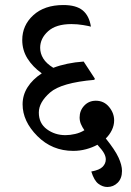

<svg xmlns="http://www.w3.org/2000/svg" viewBox="-20 -644 519 763"><path d="M433.6 -165.5Q433.6 -146 424.6 -127.2Q415.5 -108.4 400.4 -93.8Q437 -48.3 450.9 -18.1Q464.8 12.2 464.8 35.2Q464.8 64.9 447.8 82Q430.7 99.1 406.2 99.1Q388.2 99.1 371.1 86.4Q354 73.7 342.8 37.6Q375.5 31.7 387.9 18.8Q400.4 5.9 400.4 -10.7Q400.4 -21.5 394 -33.9Q387.7 -46.4 367.2 -68.8Q346.7 -57.6 322 -51Q297.4 -44.4 271 -44.4Q187 -44.4 128.4 -103.3Q69.8 -162.1 69.8 -229.5Q69.8 -266.1 89.6 -297.4Q109.4 -328.6 146 -352.5Q109.9 -378.4 89.1 -411.6Q68.4 -444.8 68.4 -484.9Q68.4 -543.5 112.5 -583.7Q156.7 -624 231.9 -624Q282.7 -624 308.6 -602.8Q334.5 -581.5 341.3 -538.1Q333.5 -540.5 310.5 -544.4Q287.6 -548.3 263.7 -548.3Q202.6 -548.3 171.1 -519.8Q139.6 -491.2 139.6 -454.1Q139.6 -431.6 151.9 -411.6Q164.1 -391.6 191.9 -374.5Q217.3 -384.3 247.6 -390.6Q277.8 -397 312.5 -399.4L356.9 -331.5L355 -326.7Q223.6 -315.4 179 -276.4Q134.3 -237.3 134.3 -196.8Q134.3 -153.8 166.3 -130.4Q198.2 -106.9 240.2 -106.9Q258.3 -106.9 278.6 -111.6Q298.8 -116.2 315.4 -126.5Q306.2 -139.6 301.3 -151.6Q296.4 -163.6 296.4 -177.2Q296.4 -204.6 314.7 -224.1Q333 -243.7 360.8 -243.7Q393.1 -243.7 413.3 -219.2Q433.6 -194.8 433.6 -165.5Z"/></svg>

Font: Sitara
Style: Regular
Weight: 400
Designer: Neelakash Kshetrimayum
Foundry: Neelakash Kshetrimayum
Version: Version 1.000;PS Version 1.000;PS 1.0;hotconv 1.;hotconv 1.0